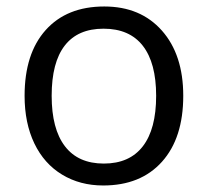

<svg xmlns="http://www.w3.org/2000/svg" viewBox="-20 -565 644 595"><path d="M547.9 -268.1Q547.9 -137.2 481.9 -63.7Q416 9.8 299.8 9.8Q228 9.8 172.4 -23.9Q116.7 -57.6 86.4 -120.6Q56.2 -183.6 56.2 -268.1Q56.2 -398.9 121.6 -471.9Q187 -544.9 303.2 -544.9Q415.5 -544.9 481.7 -470.2Q547.9 -395.5 547.9 -268.1ZM140.1 -268.1Q140.1 -165.5 181.2 -111.8Q222.2 -58.1 301.8 -58.1Q381.3 -58.1 422.6 -111.6Q463.9 -165 463.9 -268.1Q463.9 -370.1 422.6 -423.1Q381.3 -476.1 300.8 -476.1Q221.2 -476.1 180.7 -423.8Q140.1 -371.6 140.1 -268.1Z"/></svg>

Font: f0_58959 
Style: Regular
Weight: 400
Foundry: Ascender Corporation
Version: Version 1.10